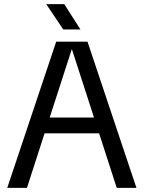

<svg xmlns="http://www.w3.org/2000/svg" viewBox="-20 -906 693 926"><path d="M15 0 251 -705H402L638 0H543L327 -668H326L110 0ZM160 -263V-339H493V-263ZM290 -886 368 -764H285L203 -886Z"/></svg>

Font: TikTok Sans 24pt
Style: Regular
Weight: 400
Version: Version 4.000